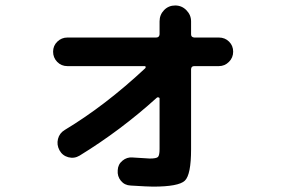

<svg xmlns="http://www.w3.org/2000/svg" viewBox="-20 -653 1040 708"><path d="M228.5 -409.2Q206.1 -409.2 190.9 -424.8Q175.8 -440.4 175.8 -462.4Q175.8 -484.4 191.4 -499.5Q207 -514.6 228.5 -514.6H555.7Q567.4 -514.6 568.4 -526.4V-574.2Q568.4 -598.6 585 -615.7Q601.6 -632.8 626 -632.8Q650.4 -632.8 667.5 -615.2Q684.6 -597.7 684.6 -574.2V-526.4Q684.6 -515.6 696.3 -514.6H787.1Q809.6 -514.6 824.7 -499.5Q839.8 -484.4 839.8 -462.4Q839.8 -440.4 824.2 -424.8Q808.6 -409.2 787.1 -409.2H696.3Q685.5 -409.2 684.6 -398.4V-102.5Q684.6 -8.8 661.6 13.2Q638.7 35.2 543.9 35.2Q526.4 35.2 461.9 31.2Q439.5 30.3 425.8 13.7Q412.1 -2.9 414.1 -25.4Q415 -46.9 431.6 -60.5Q448.2 -74.2 468.8 -72.3Q524.4 -68.4 532.2 -68.4Q556.6 -68.4 562.5 -74.2Q568.4 -80.1 568.4 -103.5V-290Q568.4 -293 564.5 -293.9Q560.5 -294.9 558.6 -293Q424.8 -171.9 273.4 -79.1Q253.9 -67.4 231.9 -73.2Q210 -79.1 199.2 -99.1Q188.5 -119.1 193.8 -140.6Q199.2 -162.1 218.8 -173.8Q368.2 -263.7 515.6 -401.4Q516.6 -402.3 517.1 -404.3Q517.6 -406.2 516.6 -407.7Q515.6 -409.2 513.7 -409.2Z"/></svg>

Font: Rounded-X Mgen+ 1m bold
Style: Bold
Weight: 700
Designer: [Source Han Sans]
Ryoko NISHIZUKA  (kana & ideographs); Paul D. Hunt (Latin, Greek & Cyrillic); Wenlong ZHANG  (bopomofo
Version: Version 1.059.20150602